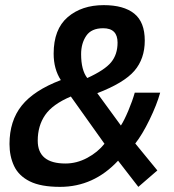

<svg xmlns="http://www.w3.org/2000/svg" viewBox="-20 -717 678 748"><path d="M519 11 440 -91Q345 11 214 11Q139 11 96 -10.5Q53 -32 35 -70Q17 -108 17 -156Q17 -246 64.5 -305.5Q112 -365 217 -405Q189 -448 189 -508Q189 -603 243.5 -650Q298 -697 384 -697Q462 -697 503 -664Q544 -631 544 -559Q544 -488 503.5 -441Q463 -394 359 -354L451 -228Q464 -248 480 -286Q496 -324 505 -356H604Q591 -309 562.5 -250.5Q534 -192 507 -158L593 -53ZM235 -80Q279 -80 320 -102Q361 -124 387 -157L256 -341Q185 -311 156 -269Q127 -227 127 -169Q127 -80 235 -80ZM320 -413Q388 -444 413 -474.5Q438 -505 438 -551Q438 -607 382 -607Q336 -607 316 -577.5Q296 -548 296 -506Q296 -444 320 -413Z"/></svg>

Font: Storia Sans SemiBold
Style: Italic
Weight: 600
Italic angle: -13°
Designer: Campivisivi
Foundry: Accademia di Belle Arti di Urbino and students of MA course of Visual design
Version: Version 60.001;May 25, 2020;FontCreator 12.0.0.2522 64-bit